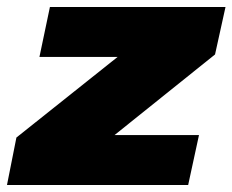

<svg xmlns="http://www.w3.org/2000/svg" viewBox="-32 -530 666 550"><path d="M-12 0 15 -136 305 -367H81L111 -510H614L584 -374L296 -143H538L507 0Z"/></svg>

Font: Saira Expanded ExtraBold
Style: Italic
Weight: 800
Width: 7
Italic angle: -12°
Designer: Hector Gatti with collaboration of the Omnibus-Type team
Foundry: Omnibus-Type
Version: Version 1.101